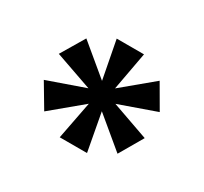

<svg xmlns="http://www.w3.org/2000/svg" viewBox="-78 -846 557 524"><g transform="rotate(30 200.0 -584.5)"><path d="M157 -429 180 -548 85 -469 41 -543 158 -584 41 -625 85 -699 180 -620 157 -740H243L221 -620L316 -699L359 -625L243 -584L359 -543L316 -469L221 -548L243 -429Z"/></g></svg>

Font: Instrument Sans SemiCondensed Medium
Style: Regular
Weight: 500
Width: 4
Designer: Rodrigo Fuenzalida
Foundry: fragTYPE
Version: Version 1.000;gftools[0.9.28]